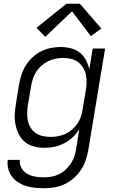

<svg xmlns="http://www.w3.org/2000/svg" viewBox="-20 -778 640 1021"><path d="M214 223Q189 223 165 220.5Q141 218 118.5 211Q96 204 76.5 191.5Q57 179 43.5 161Q30 143 24 120Q18 97 21 72H86Q84 88 88.5 102.5Q93 117 102.5 128Q112 139 125 146.5Q138 154 152.5 158Q167 162 182.5 163.5Q198 165 214 165Q234 165 254 161.5Q274 158 293.5 148.5Q313 139 329 124Q345 109 357 91Q369 73 375.5 53Q382 33 385 13L402 -92Q388 -68 367 -48.5Q346 -29 321 -16Q296 -3 269.5 2.5Q243 8 217 8Q188 8 160.5 1Q133 -6 112.5 -23Q92 -40 80 -64Q68 -88 62.5 -115Q57 -142 58.5 -170.5Q60 -199 65 -228L81 -328Q86 -354 94 -379.5Q102 -405 116.5 -429Q131 -453 152 -472.5Q173 -492 197.5 -504.5Q222 -517 248.5 -522.5Q275 -528 301 -528Q329 -528 356 -521.5Q383 -515 403.5 -499Q424 -483 436.5 -459.5Q449 -436 455 -410L473 -520H539L449 23Q444 50 435 76.5Q426 103 409.5 127Q393 151 370.5 170.5Q348 190 322 202Q296 214 268.5 218.5Q241 223 214 223ZM249 -50Q268 -50 288 -53.5Q308 -57 327 -65.5Q346 -74 362.5 -88Q379 -102 391 -119.5Q403 -137 409.5 -156Q416 -175 419 -195L436 -295Q440 -317 440.5 -338.5Q441 -360 436.5 -380.5Q432 -401 421.5 -418.5Q411 -436 395 -448Q379 -460 358 -465Q337 -470 315 -470Q296 -470 275.5 -466Q255 -462 236 -452.5Q217 -443 200.5 -428.5Q184 -414 172.5 -396Q161 -378 154.5 -358Q148 -338 145 -318L128 -218Q125 -197 124.5 -176Q124 -155 128.5 -135Q133 -115 143.5 -98Q154 -81 170.5 -70Q187 -59 207.5 -54.5Q228 -50 249 -50ZM221 -582 174 -630 333 -758H405L519 -626L463 -586L363 -718Z"/></svg>

Font: Iosevka SS04 Lt Ex Obl
Style: Regular
Weight: 300
Width: 7
Italic angle: -9°
Monospace: yes
Designer: Belleve Invis
Foundry: Belleve Invis
Version: Version 19.0.0; ttfautohint (v1.8.4)